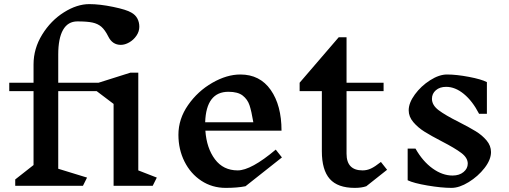

<svg xmlns="http://www.w3.org/2000/svg" viewBox="-20 -903 2475 933"><path d="M722 0H532V-398L450 -460H263V-83L403 -40L383 0H54V-31L143 -101V-460H25V-501H143V-590Q143 -667 185 -735Q227 -803 290.5 -843Q354 -883 414 -883Q465 -883 530 -869.5Q595 -856 618 -842Q638 -831 647.5 -813Q657 -795 657 -773Q657 -750 643 -729.5Q629 -709 608 -697Q587 -685 567 -685Q526 -685 506 -726Q490 -758 472.5 -773Q455 -788 429 -793.5Q403 -799 356 -799Q310 -799 286.5 -758Q263 -717 263 -638V-501H459L614 -550H652V-75L742 -40Z M1173 2Q1133 10 1077 10Q1011 10 958.5 -24.5Q906 -59 876.5 -118Q847 -177 847 -248Q847 -325 894 -392.5Q941 -460 1011.5 -500.5Q1082 -541 1148 -541Q1243 -541 1295.5 -466Q1348 -391 1348 -268H978Q984 -183 1024.5 -129Q1065 -75 1135 -75Q1200 -75 1320 -176L1350 -138ZM977 -309H1211Q1202 -363 1192.5 -391.5Q1183 -420 1159.5 -438.5Q1136 -457 1090 -457Q982 -457 977 -309Z M1760 2Q1737 10 1704 10Q1621 10 1582.5 -33.5Q1544 -77 1544 -168V-460H1436V-501L1626 -722H1664V-501H1844V-460H1664V-156Q1664 -75 1742 -75Q1763 -75 1782.5 -84Q1802 -93 1831 -116L1861 -78Z M2127 -216Q2075 -243 2043 -263Q2011 -283 1988.5 -309.5Q1966 -336 1966 -367Q1966 -403 1996 -444Q2026 -485 2070 -513Q2114 -541 2152 -541Q2198 -541 2258.5 -529.5Q2319 -518 2346 -504V-350H2308Q2276 -412 2234 -446.5Q2192 -481 2148 -481Q2117 -481 2098 -464.5Q2079 -448 2079 -423Q2079 -392 2111.5 -367.5Q2144 -343 2210 -310Q2261 -284 2292 -265Q2323 -246 2344.5 -220.5Q2366 -195 2366 -164Q2366 -127 2334.5 -86.5Q2303 -46 2257.5 -18Q2212 10 2174 10Q2125 10 2057.5 -1.5Q1990 -13 1961 -27V-181H1999Q2034 -119 2082 -84.5Q2130 -50 2179 -50Q2212 -50 2232.5 -67Q2253 -84 2253 -108Q2253 -136 2222 -159.5Q2191 -183 2127 -216Z"/></svg>

Font: Inknut Antiqua
Style: Regular
Weight: 400
Designer: Claus Eggers Sørensen
Foundry: Claus Eggers Sørensen
Version: Version 1.003; ttfautohint (v1.8.2) -l 8 -r 50 -G 200 -x 14 